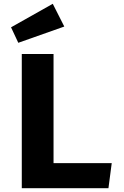

<svg xmlns="http://www.w3.org/2000/svg" viewBox="-20 -997 655 1017"><path d="M95.4 0V-710.8H263.6V-132.8H571.8L554.4 0ZM259.5 -976.9 320.5 -856.4 76.9 -770.3 38.5 -852.3Z"/></svg>

Font: Fira Code
Style: Bold
Weight: 700
Monospace: yes
Designer: Carrois Corporate, Edenspiekermann AG, Nikita Prokopov
Foundry: Carrois Corporate, Edenspiekermann AG, Nikita Prokopov
Version: Version 6.000; ttfautohint (v1.8.2) -l 8 -r 50 -G 200 -x 14 